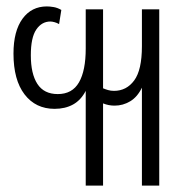

<svg xmlns="http://www.w3.org/2000/svg" viewBox="-20 -577 593 598"><path d="M247 1V-294Q232 -265 207.5 -251.5Q183 -238 150 -238Q91 -238 56.5 -283Q22 -328 22 -410Q22 -480 50 -518.5Q78 -557 126 -557Q135 -557 147 -555Q159 -553 171 -546L164 -502Q157 -506 149.5 -508Q142 -510 137 -510Q110 -510 93 -485Q76 -460 76 -405Q76 -347 96.5 -315.5Q117 -284 160 -284Q205 -284 226 -320.5Q247 -357 247 -426V-548H301V-302Q308 -299 316.5 -296.5Q325 -294 335 -294Q374 -294 398 -326.5Q422 -359 422 -433V-548H476V1H422V-304Q408 -275 385.5 -261.5Q363 -248 337 -248Q318 -248 301 -255V1Z"/></svg>

Font: Noto Sans Thai ExtCond Light
Style: Regular
Weight: 300
Width: 2
Designer: Monotype Design Team
Foundry: Monotype Imaging Inc.
Version: Version 2.002; ttfautohint (v1.8.4.7-5d5b)